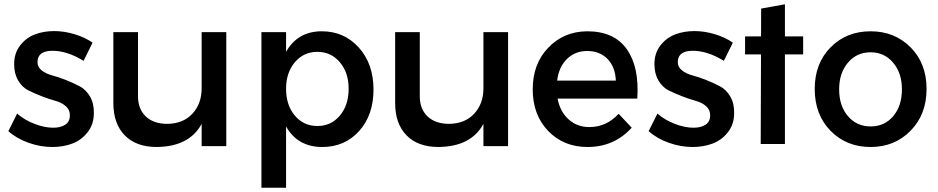

<svg xmlns="http://www.w3.org/2000/svg" viewBox="-20 -682 4379 896"><path d="M370 -398Q294 -445 225 -445Q155 -445 155 -392Q155 -369 174.5 -353.5Q194 -338 224 -330Q254 -322 288 -308.5Q322 -295 351.5 -279.5Q381 -264 400 -231.5Q419 -199 418 -154Q418 -102 389 -65Q360 -28 317.5 -12Q275 4 224 4Q169 4 113.5 -15.5Q58 -35 19 -70L60 -152Q94 -122 141 -104Q188 -86 228 -86Q263 -86 284.5 -100Q306 -114 306 -143Q307 -168 288 -185.5Q269 -203 240 -211Q211 -219 177 -232Q143 -245 113.5 -259.5Q84 -274 65 -306Q46 -338 46 -383Q46 -434 74 -470Q102 -506 143 -521.5Q184 -537 233 -537Q279 -537 327.5 -522.5Q376 -508 412 -483Z M921 -532H1036V0H921V-104Q864 2 712 4Q615 4 562 -50.5Q509 -105 509 -201V-532H624V-233Q624 -173 660.5 -138.5Q697 -104 761 -104Q835 -105 878 -151.5Q921 -198 921 -270Z M1482 -536Q1586 -536 1654.5 -460Q1723 -384 1723 -264Q1723 -145 1656 -70.5Q1589 4 1484 4Q1369 4 1315 -92V194H1200V-532H1315V-440Q1369 -536 1482 -536ZM1607 -268Q1607 -343 1566 -391.5Q1525 -440 1461 -440Q1397 -440 1356 -391.5Q1315 -343 1315 -268Q1315 -191 1356 -142.5Q1397 -94 1461 -94Q1525 -94 1566 -142.5Q1607 -191 1607 -268Z M2236 -532H2351V0H2236V-104Q2179 2 2027 4Q1930 4 1877 -50.5Q1824 -105 1824 -201V-532H1939V-233Q1939 -173 1975.5 -138.5Q2012 -104 2076 -104Q2150 -105 2193 -151.5Q2236 -198 2236 -270Z M2720 -536Q2846 -536 2905 -452.5Q2964 -369 2954 -222H2582Q2594 -160 2634 -124.5Q2674 -89 2730 -89Q2810 -89 2867 -151L2928 -86Q2846 4 2722 4Q2610 4 2538 -71Q2466 -146 2466 -265Q2466 -384 2538.5 -459.5Q2611 -535 2720 -536ZM2580 -306H2854Q2851 -370 2815 -407Q2779 -444 2720 -444Q2664 -444 2626 -407Q2588 -370 2580 -306Z M3358 -398Q3282 -445 3213 -445Q3143 -445 3143 -392Q3143 -369 3162.5 -353.5Q3182 -338 3212 -330Q3242 -322 3276 -308.5Q3310 -295 3339.5 -279.5Q3369 -264 3388 -231.5Q3407 -199 3406 -154Q3406 -102 3377 -65Q3348 -28 3305.5 -12Q3263 4 3212 4Q3157 4 3101.5 -15.5Q3046 -35 3007 -70L3048 -152Q3082 -122 3129 -104Q3176 -86 3216 -86Q3251 -86 3272.5 -100Q3294 -114 3294 -143Q3295 -168 3276 -185.5Q3257 -203 3228 -211Q3199 -219 3165 -232Q3131 -245 3101.5 -259.5Q3072 -274 3053 -306Q3034 -338 3034 -383Q3034 -434 3062 -470Q3090 -506 3131 -521.5Q3172 -537 3221 -537Q3267 -537 3315.5 -522.5Q3364 -508 3400 -483Z M3643 -173V-10H3530L3596 -100ZM3532 -514H3642V-434H3532ZM3457 -512H3728V-428H3457ZM3532 -642 3643 -662V-10H3530ZM3531 -10 3643 -173V-10ZM3584 -39 3618 -31Q3600 -21 3600 -22Q3600 -22 3601 -24Q3604 -38 3584 -39ZM3646 -658Z M4043 -536Q4155 -536 4229.5 -461Q4304 -386 4304 -267Q4304 -148 4229.5 -72Q4155 4 4043 4Q3930 4 3856 -71.5Q3782 -147 3782 -267Q3782 -386 3856 -461Q3930 -536 4043 -536ZM4043 -438Q3978 -438 3937 -389.5Q3896 -341 3896 -265Q3896 -188 3937 -140Q3978 -92 4043 -92Q4108 -92 4148.5 -140Q4189 -188 4189 -265Q4189 -341 4148 -389.5Q4107 -438 4043 -438Z"/></svg>

Font: Steamflix Grotesk
Style: Regular
Weight: 400
Designer: Julieta Ulanovsky
Foundry: Julieta Ulanovsky
Version: Version 4.000;PS 004.000;hotconv 1.0.88;makeotf.lib2.5.64775